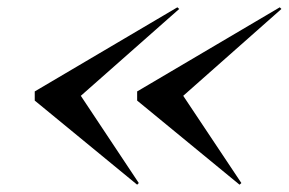

<svg xmlns="http://www.w3.org/2000/svg" viewBox="-20 -650 790 525"><path d="M481 -388 749.5 -625.5 745 -630 355 -400V-375L635 -145L640 -149.5ZM201 -388 470 -625.5 465 -630 75 -400V-375L355 -145L359.5 -149.5Z"/></svg>

Font: Bodoni* 24pt
Style: Italic
Weight: 400
Italic angle: -13°
Version: Version 2.3